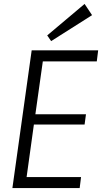

<svg xmlns="http://www.w3.org/2000/svg" viewBox="-20 -956 519 976"><path d="M100 -56H392L385 0H43L141 -700H479L472 -644H183L204 -689L156 -348L145 -375H417L410 -323H137L156 -350L109 -11ZM448 -879 240 -747 220 -776 410 -936Z"/></svg>

Font: Pathway Extreme SemiCondensed ExtraLight
Style: Italic
Weight: 250
Width: 4
Italic angle: -8°
Version: Version 1.001;gftools[0.9.26]